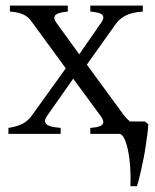

<svg xmlns="http://www.w3.org/2000/svg" viewBox="-20 -474 550 680"><path d="M485.8 -433.1Q446.3 -430.2 424.6 -418.7Q402.8 -407.2 390.1 -389.2L287.6 -245.1L418 -66.9Q427.2 -54.7 439.9 -43.9H492.7L505.4 -34.2Q504.4 -17.1 501.7 3.2Q499 23.4 495.8 44.7Q492.7 65.9 488.5 86.9Q484.4 107.9 480.2 126.7Q476.1 145.5 472.2 160.6Q468.3 175.8 464.8 185.5H441.9Q443.4 152.3 441.2 119.1Q439 85.9 433.6 59.6Q428.2 33.2 420.2 16.6Q412.1 0 401.9 0H299.8V-21Q312 -22 322.8 -23.9Q333.5 -25.9 339.6 -30.3Q345.7 -34.7 345.7 -42.7Q345.7 -50.8 335.9 -64L239.3 -195.3L147 -64Q137.7 -50.8 139.6 -42.7Q141.6 -34.7 149.9 -30.3Q158.2 -25.9 170.7 -23.9Q183.1 -22 194.8 -21V0H9.8V-21Q29.3 -23.9 43 -28.6Q56.6 -33.2 66.2 -39.3Q75.7 -45.4 82.3 -52.5Q88.9 -59.6 94.2 -66.9L212.9 -231.9L98.1 -389.2Q91.8 -397.9 85.4 -405.5Q79.1 -413.1 70.1 -418.7Q61 -424.3 47.9 -428Q34.7 -431.6 15.1 -433.1V-454.1H220.2V-433.1Q205.1 -431.6 194.1 -429Q183.1 -426.3 177.5 -421.6Q171.9 -417 172.6 -409.4Q173.3 -401.9 182.1 -390.1L260.7 -281.7L335.9 -390.1Q344.7 -401.9 345.7 -409.7Q346.7 -417.5 341.6 -422.1Q336.4 -426.8 325.7 -429.2Q314.9 -431.6 299.8 -433.1V-454.1H485.8Z"/></svg>

Font: Gentium Plus CyrE
Style: Regular
Weight: 400
Designer: J. Victor Gaultney, Annie Olsen, Iska Routamaa, Becca Hirsbrunner
Foundry: SIL International
Version: Version 5.000